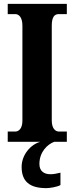

<svg xmlns="http://www.w3.org/2000/svg" viewBox="-20 -734 384 994"><path d="M20 0H189C138 14 92 68 92 130C92 206 134 240 220 240C237 240 276 234 293 224V160C274 165 256 168 241 168C208 168 184 152 184 115C184 52 226 13 261 0H326V-53H285C266 -53 248 -70 248 -110V-600C248 -647 262 -661 285 -661H326V-714H20V-661H59C76 -661 96 -647 96 -601V-109C96 -67 76 -53 59 -53H20Z"/></svg>

Font: Noto Serif Georgian ExtraCondensed ExtraBold
Style: Regular
Weight: 800
Width: 2
Designer: Monotype Design Team, Akaki Razmadze
Foundry: Google LLC
Version: Version 2.003